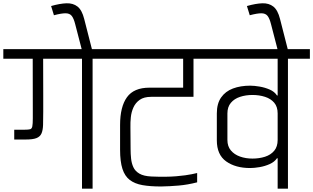

<svg xmlns="http://www.w3.org/2000/svg" viewBox="-56 -1136 1886 1156"><path d="M141.5 -471.5 141 -782.5H-36V-840.2H633.5V-782.5H501.5V0H437.7V-782.5H203.8L204.3 -560V-464Q204.3 -416 203.3 -384Q202.3 -352 193.8 -332.5Q185.2 -313 163.5 -304.5Q141.8 -296 99.7 -296H29.7V-355H91.8Q114.8 -355 125.3 -357.8Q135.8 -360.7 138.6 -375.4Q141.5 -390 141.5 -423.2Z M435.2 -839V-842.3L396.8 -990.2Q388.2 -1024.8 375.9 -1040.3Q363.7 -1055.8 338.9 -1056Q314.2 -1056.2 268.7 -1044.2L251.7 -1099.7Q304.5 -1114.8 344.2 -1116.2Q384 -1117.5 410.8 -1096.5Q437.5 -1075.5 451 -1021.8L497.7 -839Z M562 -840.2H1233.5V-782.5H1109V-553H854.3Q810.8 -553 785.4 -535.1Q760 -517.2 747.4 -489.2Q734.8 -461.3 731.7 -429.8Q728.5 -398.2 729.3 -370.2L730.3 -238.2Q730.3 -210.2 733.2 -181.8Q736 -153.5 746.8 -129.7Q757.5 -105.8 783.3 -90.6Q809.2 -75.3 856.2 -73.3Q944.3 -69.5 1005.5 -74.8Q1066.7 -80.2 1098.8 -87.2Q1131 -94.3 1131 -94.3V-38.2Q1073 -23.3 1020 -18.8Q967 -14.2 914 -13.2Q848.3 -13.2 801.8 -21.4Q755.2 -29.7 725.2 -52.6Q695.3 -75.5 681.2 -119.3Q667 -163.2 667 -234.3V-383.2Q667 -493.2 708.5 -550.7Q750 -608.2 844 -608.2H1046.7V-782.5H562Z M1677.7 0H1615.7Q1615.7 -41 1615.7 -92.1Q1615.7 -143.2 1615.7 -183.2H1611.7Q1596.7 -161.2 1568 -148.2Q1539.3 -135.3 1507.2 -129.8Q1475 -124.3 1450 -124.3Q1362 -124.3 1305.8 -164.2Q1249.5 -204.2 1249.5 -291.2V-453.2Q1249.5 -512.2 1275.3 -549.2Q1301.2 -586.2 1346.6 -603.2Q1392.1 -620.2 1450 -620.2Q1475 -620.2 1507.2 -614.7Q1539.3 -609.2 1568 -596.7Q1596.7 -584.2 1611.7 -561.2H1615.7V-782.5Q1588.5 -782.5 1542.8 -782.5Q1497.1 -782.5 1442.9 -782.5Q1388.8 -782.5 1334.6 -782.5Q1280.4 -782.5 1234.7 -782.5Q1189 -782.5 1162 -782.5V-840.2H1809.8V-782.5H1677.7ZM1313.2 -293.3Q1313.2 -255 1334 -230.3Q1354.8 -205.5 1389.3 -193.3Q1423.7 -181.2 1463.7 -181.2Q1504.8 -181.2 1539.6 -192.3Q1574.3 -203.5 1595 -228.3Q1615.7 -253.1 1615.7 -293.3V-453Q1615.7 -493.3 1595 -517.6Q1574.3 -541.8 1539.6 -553Q1504.8 -564.2 1463.7 -564.2Q1423.7 -564.2 1389.3 -552.9Q1354.8 -541.7 1334 -516.9Q1313.2 -492.2 1313.2 -453Z M1614.2 -839V-842.3L1575.8 -990.2Q1567.2 -1024.8 1554.9 -1040.3Q1542.7 -1055.8 1517.9 -1056Q1493.2 -1056.2 1447.7 -1044.2L1430.7 -1099.7Q1483.5 -1114.8 1523.2 -1116.2Q1563 -1117.5 1589.8 -1096.5Q1616.5 -1075.5 1630 -1021.8L1676.7 -839Z"/></svg>

Font: Matangi Light
Style: Regular
Weight: 300
Designer: Prashant Pant
Foundry: The Graphic Ant
Version: Version 3.002